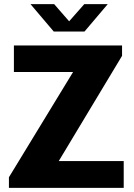

<svg xmlns="http://www.w3.org/2000/svg" viewBox="-20 -905 645 925"><path d="M23 0V-51L332 -558H47V-686H568V-636L263 -129H576V0ZM239 -753 127 -885H241L330 -783H296L386 -885H499L387 -753Z"/></svg>

Font: Chivo Medium
Style: Bold
Weight: 700
Version: Version 2.002